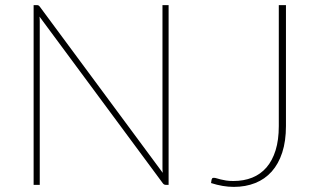

<svg xmlns="http://www.w3.org/2000/svg" viewBox="-20 -723 1242 751"><path d="M639.5 -703V0H628Q621.5 0 617 -6L134.5 -658Q135 -653.5 135.2 -648.8Q135.5 -644 135.5 -640V0H111.5V-703H124Q128 -703 130.5 -701.8Q133 -700.5 136 -696.5L616.5 -47Q616 -51.5 615.8 -56Q615.5 -60.5 615.5 -64.5V-703ZM1098.5 -230Q1098.5 -171 1084 -126.5Q1069.5 -82 1042.8 -52Q1016 -22 978.2 -7Q940.5 8 894.5 8Q852 8 805.5 -7Q806 -10 806.5 -13.2Q807 -16.5 807.5 -20Q808.5 -22.5 809.8 -25Q811 -27.5 816.5 -27.5Q821 -27.5 827.5 -25.5Q834 -23.5 843 -21.2Q852 -19 864 -17Q876 -15 892.5 -15Q933.5 -15 966.5 -28.2Q999.5 -41.5 1022.5 -68.2Q1045.5 -95 1058 -135.2Q1070.5 -175.5 1070.5 -229.5V-703H1098.5Z"/></svg>

Font: Lato ExtraLight
Style: Regular
Weight: 275
Designer: Lukasz Dziedzic with Adam Twardoch and Botio Nikoltchev
Foundry: tyPoland Lukasz Dziedzic
Version: Version 2.015; 2015-08-06; http://www.latofonts.com/